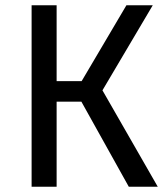

<svg xmlns="http://www.w3.org/2000/svg" viewBox="-20 -709 629 729"><path d="M195 0V-323H289L469 0H579L369 -366L560 -689H460L290 -401H195V-689H100V0Z"/></svg>

Font: FiraGO Unicode
Style: Regular
Weight: 400
Designer: bBox Type
Foundry: bBox Type GmbH
Version: Version 1.001;PS 001.001;hotconv 1.0.88;makeotf.lib2.5.64775